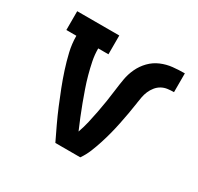

<svg xmlns="http://www.w3.org/2000/svg" viewBox="-120 -672 839 814"><g transform="rotate(30 300.0 -265.0)"><path d="M239 0Q222 -35 205.5 -70Q189 -105 174 -141Q159 -177 145 -213Q131 -249 119 -286Q107 -323 98 -361Q89 -399 89 -438H40V-530H246V-438H196Q196 -407 202 -377.5Q208 -348 216 -318.5Q224 -289 234 -260.5Q244 -232 254.5 -203.5Q265 -175 276.5 -147Q288 -119 300 -91Q310 -119 316.5 -147.5Q323 -176 328.5 -204.5Q334 -233 338.5 -261.5Q343 -290 346.5 -319Q350 -348 355 -377Q360 -406 372.5 -432.5Q385 -459 405.5 -480Q426 -501 453 -512.5Q480 -524 509 -527Q538 -530 567 -530V-438Q552 -438 536.5 -436Q521 -434 507.5 -426.5Q494 -419 484 -406.5Q474 -394 468 -380Q462 -366 459 -350.5Q456 -335 454 -320V-319Q454 -319 454 -319Q454 -319 454 -319Q450 -291 445 -263.5Q440 -236 434.5 -209Q429 -182 422 -155Q415 -128 406.5 -101.5Q398 -75 387.5 -49Q377 -23 361 0Z"/></g></svg>

Font: Iosevka Curly Slab SmBdEx
Style: Regular
Weight: 600
Width: 7
Monospace: yes
Designer: Belleve Invis
Foundry: Belleve Invis
Version: Version 11.1.0; ttfautohint (v1.8.3)